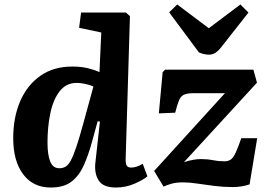

<svg xmlns="http://www.w3.org/2000/svg" viewBox="-20 -823 1193 857"><path d="M541 -118Q540 -95 545 -85Q550 -75 566 -75Q577 -75 591 -79.5Q605 -84 617 -92L638 -36Q621 -21 581.5 -3.5Q542 14 497 14Q440 14 420 -18Q400 -50 406 -100L426 -280L416 -282L389 -184Q374 -130 354 -85Q334 -40 300 -13Q266 14 206 14Q128 14 83.5 -45Q39 -104 39 -206Q39 -299 70 -371Q101 -443 160 -484.5Q219 -526 303 -526Q343 -526 374.5 -518Q406 -510 424 -501L432 -678L333 -699L342 -767H542L560 -751ZM245 -72Q260 -72 272.5 -79Q285 -86 296.5 -107.5Q308 -129 321.5 -169.5Q335 -210 353 -276L397 -437Q382 -444 360.5 -448.5Q339 -453 322 -453Q276 -453 247 -416.5Q218 -380 205 -319Q192 -258 192 -186Q192 -133 204 -102.5Q216 -72 245 -72ZM717 -512H1111L1127 -454L801 -99Q843 -113 877 -113Q906 -113 930.5 -108Q955 -103 982 -103Q998 -103 1009.5 -110.5Q1021 -118 1031.5 -140.5Q1042 -163 1057 -206H1128L1094 0Q1059 12 1018.5 12Q978 12 938 7Q898 2 861.5 -3.5Q825 -9 798 -9Q766 -9 745.5 -3Q725 3 710 10L668 -60L984 -407H843Q816 -407 801.5 -400.5Q787 -394 779 -375Q771 -356 762 -320L689 -317L706 -501ZM735 -768 771 -803 912 -697 1053 -803 1089 -767 968 -613Q942 -579 914 -579Q891 -579 868 -589Z"/></svg>

Font: Literata 12pt
Style: Bold Italic
Weight: 700
Italic angle: -2°
Designer: Latin by Veronika Burian and Jose Scaglione. Greek by Irene Vlachou. Cyrillic by Vera Evstafieva
Foundry: TypeTogether
Version: Version 3.002